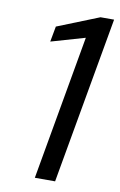

<svg xmlns="http://www.w3.org/2000/svg" viewBox="-81 -747 495 793"><g transform="rotate(10 166.0 -350.0)"><path d="M123 0 230 -606 88 -565 100 -630 275 -700H332L208 0Z"/></g></svg>

Font: DM Sans 11pt
Style: Italic
Weight: 400
Italic angle: -10°
Version: Version 4.004;gftools[0.9.30]